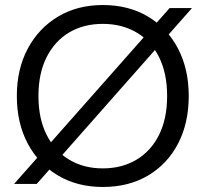

<svg xmlns="http://www.w3.org/2000/svg" viewBox="-20 -732 820 764"><path d="M36 0 655 -700H744L126 0ZM389 12Q288 12 211 -33.5Q134 -79 90.5 -160.5Q47 -242 47 -350Q47 -457 90.5 -538.5Q134 -620 211 -666Q288 -712 389 -712Q492 -712 569 -666Q646 -620 688.5 -538.5Q731 -457 731 -350Q731 -242 688.5 -160.5Q646 -79 569 -33.5Q492 12 389 12ZM389 -62Q465 -62 523 -96.5Q581 -131 613 -195.5Q645 -260 645 -350Q645 -440 613 -504.5Q581 -569 523 -603Q465 -637 389 -637Q313 -637 255.5 -603Q198 -569 165.5 -504.5Q133 -440 133 -350Q133 -260 165.5 -195.5Q198 -131 255.5 -96.5Q313 -62 389 -62Z"/></svg>

Font: DVN - DM Sans
Style: Regular
Weight: 400
Designer: Colophon Foundry, Jonny Pinhorn
Foundry: Colophon Foundry
Version: Version 4.004;gftools[0.9.30]